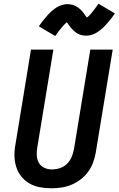

<svg xmlns="http://www.w3.org/2000/svg" viewBox="-20 -1001 640 1029"><path d="M255 8Q224 8 194 2.5Q164 -3 138.5 -17.5Q113 -32 94.5 -55Q76 -78 67 -106.5Q58 -135 57.5 -166Q57 -197 63 -228L146 -735H266L180 -212Q176 -190 177 -168.5Q178 -147 188 -129Q198 -111 217 -102Q236 -93 257 -93Q279 -93 300 -99.5Q321 -106 337.5 -121.5Q354 -137 363 -157.5Q372 -178 376 -199L464 -735H584L493 -182Q488 -155 478.5 -129Q469 -103 452 -80Q435 -57 411.5 -39Q388 -21 362 -10.5Q336 0 309 4Q282 8 255 8ZM276 -808 188 -860Q197 -873 205.5 -884Q214 -895 222.5 -905Q231 -915 238.5 -923.5Q246 -932 254 -939Q262 -946 272.5 -954Q283 -962 294 -967Q305 -972 317.5 -975.5Q330 -979 341 -979Q347 -979 353 -978Q359 -977 364.5 -976Q370 -975 375.5 -973Q381 -971 386 -968Q391 -965 395 -963Q399 -961 404 -956.5Q409 -952 413.5 -948Q418 -944 421.5 -939.5Q425 -935 428 -931Q431 -927 433.5 -923.5Q436 -920 439.5 -915Q443 -910 446 -907Q454 -913 460 -919.5Q466 -926 473.5 -935Q481 -944 489.5 -955.5Q498 -967 508 -981L596 -929Q587 -916 578 -904.5Q569 -893 561 -883.5Q553 -874 545 -865.5Q537 -857 529.5 -850Q522 -843 511 -835Q500 -827 489.5 -821.5Q479 -816 466.5 -813Q454 -810 442 -810Q436 -810 430.5 -810.5Q425 -811 419 -812.5Q413 -814 407.5 -816Q402 -818 397 -820.5Q392 -823 388.5 -825.5Q385 -828 380 -832.5Q375 -837 370.5 -841Q366 -845 362.5 -849.5Q359 -854 356 -857.5Q353 -861 350.5 -865Q348 -869 344 -874Q340 -879 338 -882Q330 -875 324 -868.5Q318 -862 310.5 -853.5Q303 -845 294.5 -833.5Q286 -822 276 -808Z"/></svg>

Font: Iosevka Curly Extended Oblique
Style: Bold
Weight: 700
Width: 7
Italic angle: -9°
Monospace: yes
Designer: Belleve Invis
Foundry: Belleve Invis
Version: Version 11.1.0; ttfautohint (v1.8.3)